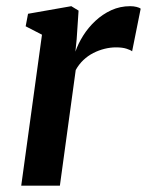

<svg xmlns="http://www.w3.org/2000/svg" viewBox="-20 -586 464 606"><path d="M47 0 112.5 -476.5 61 -503 68.5 -542.5 205 -566.5 228 -552.5 222 -462.5 218 -423Q226.5 -448 242.5 -473.5Q258.5 -499 281 -520Q303.5 -541 331.2 -553.8Q359 -566.5 391 -566.5Q401.5 -566.5 410.8 -564.2Q420 -562 424 -558.5L397 -424Q392.5 -428 379.5 -432.2Q366.5 -436.5 346 -436.5Q328.5 -436.5 310.2 -432Q292 -427.5 274.8 -418.8Q257.5 -410 243.2 -396.5Q229 -383 219 -365L169 0Z"/></svg>

Font: Merriweather 20pt SemiBold
Style: Italic
Weight: 600
Italic angle: -7.8°
Version: Version 2.101